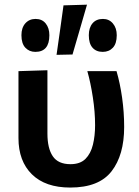

<svg xmlns="http://www.w3.org/2000/svg" viewBox="-20 -810 608 842"><path d="M288 12.5Q179 12.5 120 -45.5Q61 -103.5 61 -204.5V-498L188 -502V-224Q188 -159.5 211.5 -124.8Q235 -90 289 -90Q331.5 -90 354.8 -113.2Q378 -136.5 387.5 -175.5Q397 -214.5 397 -261Q397 -319 387.2 -383Q377.5 -447 363 -498H491Q506.5 -445 515.5 -381.5Q524.5 -318 524.5 -253Q524.5 -130 469.2 -58.8Q414 12.5 288 12.5ZM228 -569.5Q235.5 -624 243.5 -678.5Q251 -732.5 258.5 -786.5L361.5 -789.5Q345.5 -733.5 329.5 -679Q313.5 -624.5 298 -571ZM135 -582.5Q108.5 -582.5 91.2 -600.8Q74 -619 74 -655.5Q74 -688.5 91.2 -707.8Q108.5 -727 136 -727Q164.5 -727 180.5 -707Q196.5 -687 196.5 -655.5Q196.5 -582.5 135 -582.5ZM430.5 -582.5Q402 -582.5 385.8 -600.8Q369.5 -619 369.5 -655.5Q369.5 -688.5 385.8 -707.8Q402 -727 431.5 -727Q458.5 -727 475.2 -707Q492 -687 492 -655.5Q492 -619 475 -600.8Q458 -582.5 430.5 -582.5Z"/></svg>

Font: Heraclito SemiBold
Style: Regular
Weight: 600
Designer: Kostas Bartsokas (font) & Cristiano Sobral (main changes)
Foundry: Kostas Bartsokas (font) & Cristiano Sobral (main changes)
Version: Version 1.00;July 8, 2020;FontCreator 13.0.0.2655 64-bit